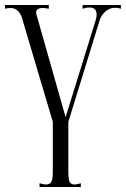

<svg xmlns="http://www.w3.org/2000/svg" viewBox="-45 -487 503 767"><path d="M438 -467V-452Q427 -456 416 -456Q392 -456 375.5 -440.5Q359 -425 354 -409L228 0V200Q228 226 232.5 238Q237 250 253 250Q261 250 278 245V260H113V245Q130 250 138 250Q156 250 161 237.5Q166 225 166 200V0L47 -401Q35 -455 -3 -455Q-15 -455 -25 -452V-467H150V-452Q135 -455 125 -455Q112 -455 105.5 -450Q99 -445 99 -437Q99 -434 101 -428L217 -19L338 -409Q341 -420 341 -429Q341 -457 312 -457Q299 -457 285 -452V-467Z"/></svg>

Font: Viaoda Libre
Style: Regular
Weight: 400
Designer: Gydient
Version: Version 2.000